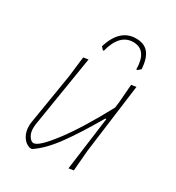

<svg xmlns="http://www.w3.org/2000/svg" viewBox="-160 -737 773 845"><g transform="rotate(30 227.0 -314.5)"><path d="M183 -522 171 -535Q203 -640 285 -640Q327 -640 348 -614.5Q369 -589 373 -535L358 -522H353Q352 -620 282 -620Q213 -620 188 -522ZM149 -455 90 -90 89 -75Q88 -50 99 -32.5Q110 -15 123 -15Q149 -15 213.5 -100Q278 -185 356 -330L360 -362L367 -452L392 -456L346 -106L337 0L312 4L348 -267H343Q278 -155 228.5 -88Q179 -21 130 11H119Q95 4 81 -19.5Q67 -43 68 -74L69 -87L112 -350L124 -451Z"/></g></svg>

Font: Alegreya Sans Thin
Style: Italic
Weight: 100
Italic angle: -7°
Designer: Juan Pablo del Peral
Foundry: Huerta Tipografica
Version: Version 2.007